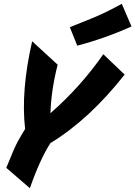

<svg xmlns="http://www.w3.org/2000/svg" viewBox="-20 -948 711 1009"><path d="M245 -353Q403 -491 523 -663L635 -556Q449 -320 245 -196Q190 -111 137 41L13 -66Q55 -171 73.5 -204.5Q92 -238 112 -270Q89 -470 149 -731L283 -608Q249 -475 245 -353ZM671 -809Q534 -747 386 -708L347 -805Q487 -860 536.5 -884.5Q586 -909 620 -928Z"/></svg>

Font: Vampiro One
Style: Regular
Weight: 400
Designer: Riccardo De Franceschi
Foundry: Sorkin Type Co.
Version: Version 1.002